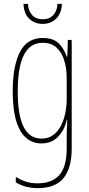

<svg xmlns="http://www.w3.org/2000/svg" viewBox="-20 -827 462 996"><path d="M202 -630Q258 -630 286.5 -600Q315 -570 326 -533H329L332 -620H352V-58Q352 45 309.5 97Q267 149 175 149Q112 149 62 119V91Q89 107 115 115.5Q141 124 175 124Q250 124 288 81Q326 38 326 -58V-105Q326 -128 326.5 -150.5Q327 -173 329 -204H326Q315 -153 281.5 -118Q248 -83 195 -83Q124 -83 85 -149.5Q46 -216 46 -355Q46 -483 83 -556.5Q120 -630 202 -630ZM202 -605Q155 -605 126 -573.5Q97 -542 84.5 -486Q72 -430 72 -355Q72 -228 103 -168Q134 -108 195 -108Q231 -108 256 -126.5Q281 -145 296.5 -175.5Q312 -206 319 -242Q326 -278 326 -314V-422Q326 -471 313.5 -512.5Q301 -554 274 -579.5Q247 -605 202 -605ZM301 -807Q300 -760 272.5 -731.5Q245 -703 201 -703Q161 -703 132.5 -729Q104 -755 102 -807H125Q127 -770 147 -748.5Q167 -727 202 -727Q237 -727 257 -749.5Q277 -772 278 -807Z"/></svg>

Font: Noto Sans Kannada UI ExtraCondensed Thin
Style: Regular
Weight: 100
Width: 2
Designer: Jelle Bosma - Monotype Design Team
Foundry: Monotype Imaging Inc.
Version: Version 2.005; ttfautohint (v1.8.4.7-5d5b)